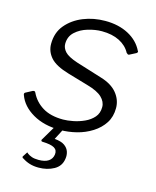

<svg xmlns="http://www.w3.org/2000/svg" viewBox="-113 -617 732 902"><g transform="rotate(15 253.5 -166.5)"><path d="M213 10Q135 10 80 -22Q25 -54 7 -104Q3 -113 10 -117L42 -134Q47 -136 50.5 -135Q54 -134 56 -129Q75 -89 114 -65Q153 -41 214 -41Q235 -41 263 -46.5Q291 -52 317 -64Q343 -76 360 -95.5Q377 -115 377 -145Q377 -171 355 -192Q333 -213 283 -227L184 -256Q119 -275 93.5 -304Q68 -333 68 -370Q68 -425 99.5 -462.5Q131 -500 180.5 -520Q230 -540 287 -540Q352 -540 400 -514.5Q448 -489 470 -444Q473 -441 472 -438Q471 -435 467 -432L436 -416Q432 -414 429 -415.5Q426 -417 422 -421Q405 -453 369.5 -471Q334 -489 284 -489Q252 -489 216.5 -478.5Q181 -468 156.5 -445.5Q132 -423 132 -387Q132 -367 148 -349.5Q164 -332 209 -317L334 -278Q388 -262 414.5 -229.5Q441 -197 441 -157Q441 -115 421 -84Q401 -53 367 -31.5Q333 -10 293 0Q253 10 213 10ZM273 134Q268 171 235.5 189Q203 207 161 207Q137 207 117.5 201Q98 195 82 184Q79 184 77.5 181.5Q76 179 76 176L91 153Q92 151 93.5 152.5Q95 154 97 156Q106 163 119 167.5Q132 172 152 172Q183 172 200 160.5Q217 149 220 128Q223 106 206 96Q189 86 149 85Q144 85 142.5 82.5Q141 80 141 78L190 -5H232L201 55Q200 56 200 56.5Q200 57 201 57Q233 60 249 71.5Q265 83 270.5 99.5Q276 116 273 134Z"/></g></svg>

Font: Libre Franklin Thin Light
Style: Italic
Weight: 300
Italic angle: -8°
Version: Version 3.000